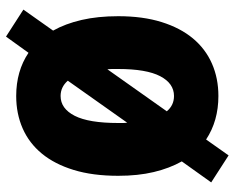

<svg xmlns="http://www.w3.org/2000/svg" viewBox="-91 -645 782 640"><g transform="rotate(90 300.0 -325.0)"><path d="M300 12Q217 12 156 -29L102 46L12 -12L82 -111Q59 -152 46.5 -206Q34 -260 34 -328Q34 -410 53.5 -472.5Q73 -535 108 -577Q143 -619 192 -640.5Q241 -662 300 -662Q383 -662 445 -621L498 -696L588 -638L518 -540Q541 -499 553.5 -446.5Q566 -394 566 -328Q566 -243 546.5 -179.5Q527 -116 492 -73.5Q457 -31 408 -9.5Q359 12 300 12ZM210 -328Q210 -318 210 -309Q210 -300 211 -292L351 -490Q331 -514 300 -514Q258 -514 234 -468Q210 -422 210 -328ZM300 -136Q342 -136 366 -183Q390 -230 390 -328Q390 -336 390 -343.5Q390 -351 389 -358L249 -160Q270 -136 300 -136Z"/></g></svg>

Font: Source Code Pro Black
Style: Regular
Weight: 900
Monospace: yes
Designer: Paul D. Hunt, Teo Tuominen
Foundry: Adobe Systems Incorporated
Version: Version 2.030;PS 1.000;hotconv 16.6.51;makeotf.lib2.5.65220